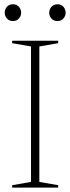

<svg xmlns="http://www.w3.org/2000/svg" viewBox="-20 -856 321 876"><path d="M245.5 -11V0H35.5V-11L121.5 -26V-644L35.5 -659V-670H245.5V-659L159.5 -644V-26ZM39 -760Q21.5 -760 11.5 -771.8Q1.5 -783.5 1.5 -798Q1.5 -813 11.5 -824.8Q21.5 -836.5 39 -836.5Q56.5 -836.5 66.5 -824.8Q76.5 -813 76.5 -798Q76.5 -783.5 66.5 -771.8Q56.5 -760 39 -760ZM242 -760Q224.5 -760 214.5 -771.8Q204.5 -783.5 204.5 -798Q204.5 -813 214.5 -824.8Q224.5 -836.5 242 -836.5Q259.5 -836.5 269.5 -824.8Q279.5 -813 279.5 -798Q279.5 -783.5 269.5 -771.8Q259.5 -760 242 -760Z"/></svg>

Font: Newsreader Text ExtraLight
Style: Regular
Weight: 275
Designer: Hugues Gentile
Foundry: Production Type
Version: Version 1.001